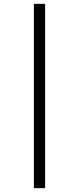

<svg xmlns="http://www.w3.org/2000/svg" viewBox="-20 -889 412 1000"><path d="M215 -869V91H156.5V-869Z"/></svg>

Font: Merriweather 120pt
Style: Bold
Weight: 700
Designer: Eben Sorkin
Foundry: Eben Sorkin
Version: Version 2.100